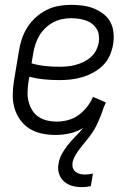

<svg xmlns="http://www.w3.org/2000/svg" viewBox="-20 -548 540 791"><path d="M316 223Q296 223 276.5 217.5Q257 212 243 199Q229 186 223 167Q217 148 221 128Q224 106 235 86Q246 66 260.5 48Q275 30 291.5 13.5Q308 -3 323 -21Q297 -5 267.5 1.5Q238 8 209 8Q180 8 152 2Q124 -4 101.5 -18Q79 -32 63 -54.5Q47 -77 39.5 -103.5Q32 -130 32.5 -159Q33 -188 38 -218L58 -338Q62 -363 70 -387.5Q78 -412 92.5 -435Q107 -458 127.5 -476.5Q148 -495 172 -507Q196 -519 221.5 -523.5Q247 -528 272 -528Q296 -528 320 -525Q344 -522 365.5 -513.5Q387 -505 405.5 -491Q424 -477 434.5 -457.5Q445 -438 447.5 -414Q450 -390 446 -365Q442 -342 432 -319Q422 -296 404 -278.5Q386 -261 364 -249Q342 -237 318.5 -230Q295 -223 271.5 -220.5Q248 -218 225 -218Q193 -218 162 -221Q131 -224 101 -232L97 -209Q94 -188 93.5 -167.5Q93 -147 98 -128.5Q103 -110 113 -93.5Q123 -77 139 -66.5Q155 -56 174 -51.5Q193 -47 214 -47Q236 -47 259.5 -53Q283 -59 303 -73.5Q323 -88 338.5 -107.5Q354 -127 363 -149L416 -126Q407 -106 406.5 -103.5Q406 -101 403 -93Q400 -85 397 -76.5Q394 -68 390.5 -60Q387 -52 383.5 -44Q380 -36 376 -28Q372 -20 367 -12Q362 -4 357 3Q352 10 346.5 17.5Q341 25 335 32Q329 39 323.5 46Q318 53 312.5 60Q307 67 301.5 74.5Q296 82 291.5 90Q287 98 283.5 106Q280 114 279 122Q277 133 280 143Q283 153 291 159.5Q299 166 309 168.5Q319 171 330 171Q338 171 346.5 170Q355 169 363 167L354 219Q345 221 335.5 222Q326 223 316 223ZM225 -273Q241 -273 257.5 -274.5Q274 -276 291 -280.5Q308 -285 324.5 -293Q341 -301 354.5 -313Q368 -325 376 -341Q384 -357 387 -374Q389 -389 387 -404Q385 -419 377 -431Q369 -443 357.5 -451.5Q346 -460 331.5 -464.5Q317 -469 302 -471Q287 -473 272 -473Q254 -473 235 -469Q216 -465 198.5 -455.5Q181 -446 166.5 -432Q152 -418 142 -401Q132 -384 126 -365.5Q120 -347 117 -329L110 -287Q138 -279 166.5 -276Q195 -273 225 -273Z"/></svg>

Font: Iosevka Light
Style: Italic
Weight: 300
Italic angle: -9°
Monospace: yes
Designer: Belleve Invis
Foundry: Belleve Invis
Version: Version 32.5.0; ttfautohint (v1.8.4)